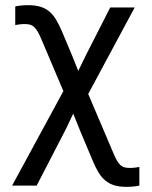

<svg xmlns="http://www.w3.org/2000/svg" viewBox="-20 -519 590 744"><path d="M417 68.8Q424.8 87.9 431.4 100.1Q438 112.3 445.3 119.4Q452.6 126.5 461.7 129.2Q470.7 131.8 482.9 131.8Q492.7 131.8 502.9 130.6Q513.2 129.4 520 127.9V200.2Q508.8 202.6 495.8 203.9Q482.9 205.1 470.2 205.1Q442.9 205.1 423.3 199.2Q403.8 193.4 388.7 180.9Q373.5 168.5 361.8 149.2Q350.1 129.9 338.9 103L291 -11.2L263.7 -78.6L235.4 -19L122.1 200.2H26.9L225.6 -166L142.1 -362.8Q134.3 -381.8 127.4 -394Q120.6 -406.2 113.3 -413.3Q106 -420.4 97.2 -423.1Q88.4 -425.8 76.2 -425.8Q66.4 -425.8 56.2 -424.6Q45.9 -423.3 39.1 -421.9V-494.1Q50.3 -496.6 63.2 -497.8Q76.2 -499 88.9 -499Q115.7 -499 135.5 -493.2Q155.3 -487.3 170.2 -475.1Q185.1 -462.9 197 -443.4Q209 -423.8 220.2 -397L258.8 -305.2L283.2 -244.1L313 -305.2L407.2 -490.2H502L321.8 -154.8Z"/></svg>

Font: Code New Roman
Style: Regular
Weight: 400
Monospace: yes
Designer: Sam Radian
Foundry: Code New Roman
Version: Version 2.00 November 29, 2014